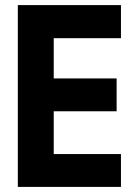

<svg xmlns="http://www.w3.org/2000/svg" viewBox="-20 -734 540 754"><path d="M50 0V-714H455V-584H191V-426H438V-297H191V-129H455V0Z"/></svg>

Font: Noto Sans Mono Condensed Extra
Style: Regular
Weight: 800
Width: 3
Designer: Monotype Design Team
Foundry: Monotype Imaging Inc.
Version: Version 1.900